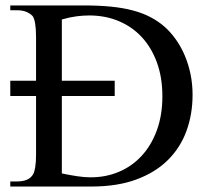

<svg xmlns="http://www.w3.org/2000/svg" viewBox="-20 -682 763 702"><path d="M684.1 -335Q684.1 -265.1 662.1 -204.1Q640.1 -143.1 594.7 -97.7Q549.3 -52.2 479.5 -26.1Q409.7 0 314 0H17.6V-18.6H42.5Q63.5 -18.6 78.4 -24.9Q93.3 -31.2 101.1 -44.9Q106 -53.2 108.9 -71.3Q111.8 -89.4 111.8 -117.7V-331.1H17.6V-386.7H111.8V-545.4Q111.8 -606.4 99.1 -623.5Q88.9 -633.8 75 -639.2Q61 -644.5 42.5 -644.5H17.6V-662.1H286.6Q341.8 -662.1 386 -657.7Q430.2 -653.3 465.8 -643.8Q501.5 -634.3 530 -619.4Q558.6 -604.5 582 -584Q605 -563.5 623.8 -536.6Q642.6 -509.8 656 -478Q669.4 -446.3 676.8 -410.2Q684.1 -374 684.1 -335ZM573.7 -330.1Q573.7 -398.9 553.7 -453.6Q533.7 -508.3 498.3 -546.4Q462.9 -584.5 413.8 -605Q364.7 -625.5 306.2 -625.5Q284.2 -625.5 259.5 -622.3Q234.9 -619.1 206.1 -610.8V-386.7H399.4V-331.1H206.1V-47.9Q236.8 -41.5 262.7 -37.6Q288.6 -33.7 309.6 -33.7Q365.7 -33.2 414.1 -53.5Q462.4 -73.7 497.8 -112.1Q533.2 -150.4 553.5 -205.6Q573.7 -260.7 573.7 -330.1Z"/></svg>

Font: Doulos SIL Afr
Style: Regular
Weight: 400
Designer: Walt Agee, Victor Gaultney, Peter Martin, Debbi Hosken, Becca Hirsbrunner
Foundry: SIL International
Version: Version 5.000